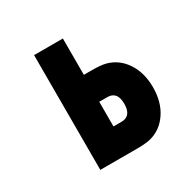

<svg xmlns="http://www.w3.org/2000/svg" viewBox="-149 -816 966 966"><g transform="rotate(-30 333.5 -333.5)"><path d="M334 -455.7H380.2Q432.3 -455.7 461.6 -447.9Q526 -430.3 565.1 -371.4Q604.2 -312.5 604.2 -227.9Q604.2 -143.2 565.1 -84.3Q526 -25.4 461.6 -7.8Q432.3 0 380.2 0H166.7V-666.7H334ZM333.3 -299.5V-156.2H380.2Q437.5 -156.2 437.5 -227.9Q437.5 -299.5 380.2 -299.5Z"/></g></svg>

Font: Monoid
Style: Bold
Weight: 700
Width: 4
Designer: Andreas Larsen (@larsenwork)
Version: Version 0.61